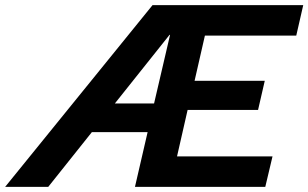

<svg xmlns="http://www.w3.org/2000/svg" viewBox="-81 -724 1195 744"><path d="M-61 0 510 -704H1094L1067 -586H713L673 -411H945L919 -298H646L605 -118H975L947 0H442L491 -212H275L106 0ZM578 -589H576L364 -323H516Z"/></svg>

Font: Prodigy Sans SemiBold
Style: Italic
Weight: 600
Italic angle: -13°
Designer: Wei Huang
Foundry: Wei Huang
Version: Version 1.003; ttfautohint (v1.8.3)